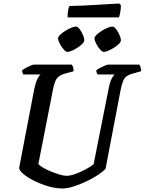

<svg xmlns="http://www.w3.org/2000/svg" viewBox="-20 -1071 821 1091"><path d="M336 0Q295 0 252 -13Q209 -26 171.5 -45Q134 -64 111 -84Q88 -104 89 -118L175 -567Q182 -601 192.5 -622Q203 -643 211 -648H113Q111 -651 108 -656.5Q105 -662 106 -671Q113 -678 127 -685.5Q141 -693 154.5 -698.5Q168 -704 174 -704H388Q391 -700 395 -690Q399 -680 398 -666L350 -653Q319 -644 305 -627.5Q291 -611 282 -567L198 -139Q205 -130 224.5 -118.5Q244 -107 269.5 -96.5Q295 -86 319 -79Q343 -72 358 -72Q380 -72 411 -83.5Q442 -95 470 -110.5Q498 -126 512 -138L597 -566Q604 -603 614 -623Q624 -643 632 -648H535Q533 -650 530 -656.5Q527 -663 527 -671Q534 -678 548.5 -685.5Q563 -693 576.5 -698.5Q590 -704 595 -704H772Q775 -700 778.5 -690Q782 -680 781 -666L734 -653Q713 -647 700.5 -638.5Q688 -630 680 -611.5Q672 -593 665 -558L580 -113Q569 -99 540.5 -79.5Q512 -60 474.5 -42Q437 -24 400 -12Q363 0 336 0ZM571 -776Q561 -776 548.5 -790Q536 -804 526.5 -822.5Q517 -841 517 -853Q517 -862 529 -873.5Q541 -885 558.5 -896Q576 -907 592.5 -913.5Q609 -920 618 -920Q628 -920 639.5 -905.5Q651 -891 659 -872.5Q667 -854 667 -842Q667 -833 656 -822Q645 -811 628.5 -800.5Q612 -790 596 -783Q580 -776 571 -776ZM363 -776Q354 -776 341.5 -790.5Q329 -805 319.5 -823Q310 -841 310 -853Q310 -862 322 -873.5Q334 -885 351.5 -896Q369 -907 385.5 -913.5Q402 -920 411 -920Q421 -920 432 -906Q443 -892 451 -873.5Q459 -855 459 -842Q459 -833 448 -822Q437 -811 421 -800.5Q405 -790 389 -783Q373 -776 363 -776ZM364 -972Q364 -998 367.5 -1015Q371 -1032 375 -1037Q405 -1037 445.5 -1039Q486 -1041 528 -1043.5Q570 -1046 604.5 -1048Q639 -1050 657 -1051L667 -1042Q667 -1020 663 -999.5Q659 -979 656 -972Z"/></svg>

Font: Texturina SemiBold
Style: Italic
Weight: 600
Italic angle: -11°
Designer: Guillermo Torres Carreño
Foundry: Omnibus-Type
Version: Version 1.002; ttfautohint (v1.8.3)